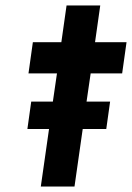

<svg xmlns="http://www.w3.org/2000/svg" viewBox="-20 -681 482 701"><path d="M84 -413 100 -527H204L223 -661H346L327 -527H442L426 -413H311L296 -310H382L368 -210H282L252 0H129L159 -210H80L94 -310H173L188 -413Z"/></svg>

Font: Lexend Med
Style: Italic
Weight: 500
Italic angle: -8.13011°
Designer: Bonnie Shaver-Troup, Thomas Jockin
Foundry: Lexend
Version: Version 1.007